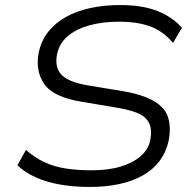

<svg xmlns="http://www.w3.org/2000/svg" viewBox="-20 -733 764 761"><path d="M336 8Q273 8 218.5 -1.5Q164 -11 121 -30.5Q78 -50 49 -78L83 -139Q116 -109 155.5 -90.5Q195 -72 241.5 -65Q288 -58 343 -58Q410 -58 459 -73Q508 -88 538 -114.5Q568 -141 575 -175Q584 -221 570 -247Q556 -273 522.5 -286Q489 -299 438 -307L302 -330Q191 -348 155 -400.5Q119 -453 134 -527Q144 -573 172 -608Q200 -643 242.5 -666.5Q285 -690 339.5 -701.5Q394 -713 457 -713Q543 -713 602.5 -690Q662 -667 701 -623L666 -563Q626 -610 575 -628.5Q524 -647 451 -647Q386 -647 334 -632.5Q282 -618 249 -590Q216 -562 207 -522Q195 -468 223 -437.5Q251 -407 332 -394L465 -372Q575 -354 620.5 -309.5Q666 -265 648 -173Q638 -129 612.5 -95Q587 -61 546.5 -38Q506 -15 453 -3.5Q400 8 336 8Z"/></svg>

Font: Nunito Sans 7pt SemiExpanded Light
Style: Italic
Weight: 300
Width: 6
Italic angle: -9°
Designer: Vernon Adams
Foundry: Vernon Adams
Version: Version 3.101;gftools[0.9.27]